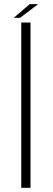

<svg xmlns="http://www.w3.org/2000/svg" viewBox="-20 -892 252 912"><path d="M81 0H125V-785H81ZM45.5 -807.5H75.5L161.5 -872.5H121.5Z"/></svg>

Font: Anybody SemiExpanded ExtraLight
Style: Regular
Weight: 250
Width: 6
Version: Version 1.113;gftools[0.9.25]